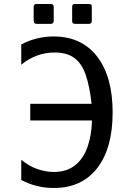

<svg xmlns="http://www.w3.org/2000/svg" viewBox="-20 -924 640 958"><path d="M163 -805Q148 -805 148 -820V-890Q148 -905 163 -904H233Q248 -904 248 -890V-820Q248 -805 233 -805ZM354 -805Q339 -805 340 -820V-890Q340 -905 354 -904H424Q439 -904 438 -890V-820Q438 -805 424 -805ZM248 14Q162 14 86 -26V-127Q123 -96 165 -81Q207 -66 249 -66Q312 -66 353.5 -98.5Q395 -131 416 -189Q437 -247 439 -323H131V-406H437Q427 -496 407 -552.5Q387 -609 350 -635.5Q313 -662 253 -662Q160 -662 86 -601V-702Q161 -742 248 -742Q387 -742 464.5 -642Q542 -542 542 -363Q542 -184 465 -85Q388 14 248 14Z"/></svg>

Font: PlemolJP35 Console
Style: Regular
Weight: 400
Version: v2.0.3; ttfautohint (v1.8.4.7-5d5b-dirty) -l 6 -r 45 -G 200 